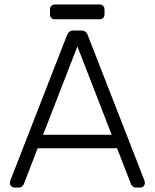

<svg xmlns="http://www.w3.org/2000/svg" viewBox="-20 -836 690 856"><path d="M44 0Q36 0 30 -6Q24 -12 24 -20L26 -31L279 -680Q287 -700 308 -700H342Q363 -700 371 -680L624 -31L626 -20Q626 -12 620 -6Q614 0 606 0H586Q577 0 571.5 -5Q566 -10 564 -15L502 -175H148L86 -15Q84 -10 78.5 -5Q73 0 64 0ZM172 -235H478L325 -629ZM225 -750Q215 -750 209 -756Q203 -762 203 -772V-794Q203 -804 209 -810Q215 -816 225 -816H424Q434 -816 440 -810Q446 -804 446 -794V-772Q446 -762 440 -756Q434 -750 424 -750Z"/></svg>

Font: Rubik AZ
Style: Regular
Weight: 300
Designer: Hubert and Fischer
Foundry: Hubert & Fischer
Version: Version 2.000